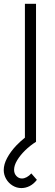

<svg xmlns="http://www.w3.org/2000/svg" viewBox="-50 -740 288 1002"><path d="M61.5 241.5Q37 241.5 15.8 228.5Q-5.5 215.5 -18 193.8Q-30.5 172 -30.5 147.5Q-30.5 117.5 -12.8 84.5Q5 51.5 34.5 20Q55.5 -2 80 -21.5V-720H138V0Q107 19.5 81 45Q55 70.5 39.2 97Q23.5 123.5 23.5 146Q23.5 166 35.8 178.8Q48 191.5 64.5 191.5Q76.5 191.5 89.5 184.5Q102.5 177.5 113.5 165L142.5 198.5Q126 220 105 230.8Q84 241.5 61.5 241.5Z"/></svg>

Font: Vela Sans Light
Style: Regular
Weight: 300
Designer: Principal design: Mikhail Sharanda - project Manrope.
Design modification: Ravid Balaliev
Foundry: Mikhail Sharanda
Version: Version 1.001